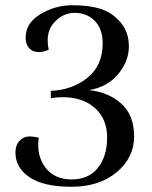

<svg xmlns="http://www.w3.org/2000/svg" viewBox="-20 -521 582 733"><path d="M152 117Q187 164 253 164Q319 164 354 119.5Q389 75 389 4Q389 -67 342.5 -108.5Q296 -150 219 -150Q195 -150 174 -146V-174Q257 -178 314.5 -224.5Q372 -271 372 -356Q372 -411 341.5 -441.5Q311 -472 265 -472Q219 -472 186 -434Q162 -408 162 -366Q162 -350 166 -331Q145 -322 129.5 -322Q114 -322 103 -328Q78 -342 78 -378Q78 -433 134.5 -467Q191 -501 256 -501Q321 -501 364.5 -487Q408 -473 440 -436Q472 -399 472 -343.5Q472 -288 431.5 -238.5Q391 -189 320 -177Q395 -169 443.5 -125Q492 -81 492 0Q492 81 425.5 136.5Q359 192 252.5 192Q146 192 92.5 155.5Q39 119 39 62Q39 27 62 10Q75 0 92.5 0Q110 0 128 5Q126 20 126 33Q126 81 152 117Z"/></svg>

Font: Rufina
Style: Regular
Weight: 400
Designer: Martin Sommaruga
Foundry: Martin Sommaruga
Version: Version 1.001